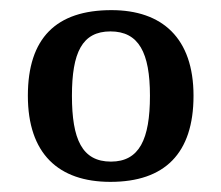

<svg xmlns="http://www.w3.org/2000/svg" viewBox="-20 -739 437 379"><path d="M198 -380C305 -380 362 -436 362 -550C362 -664 300 -719 200 -719C91 -719 35 -664 35 -550C35 -436 95 -380 198 -380ZM199 -420C142 -420 122 -464 122 -550C122 -635 142 -677 198 -677C254 -677 276 -635 276 -550C276 -464 255 -420 199 -420Z"/></svg>

Font: Noto Serif Tangut
Style: Regular
Weight: 400
Designer: YANG Xicheng
Foundry: Liu Zhao Studio
Version: Version 2.169